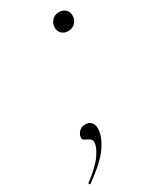

<svg xmlns="http://www.w3.org/2000/svg" viewBox="-230 -573 630 768"><g transform="rotate(-30 84.5 -189.0)"><path d="M184.5 -519Q202 -519 213.2 -508.2Q224.5 -497.5 224.5 -480.5Q224.5 -461.5 212.2 -448Q200 -434.5 178.5 -434.5Q161 -434.5 149.8 -445.2Q138.5 -456 138.5 -473Q138.5 -492 150.8 -505.5Q163 -519 184.5 -519ZM-57 133.5Q2 89 24.2 56Q46.5 23 46.5 3Q46.5 -10 37.2 -15.8Q28 -21.5 18.5 -25.8Q9 -30 9 -38Q9 -52.5 20 -65Q31 -77.5 51 -77.5Q65.5 -77.5 76 -68Q86.5 -58.5 86.5 -38.5Q86.5 -4.5 57.8 39.2Q29 83 -52 140.5Z"/></g></svg>

Font: Newsreader Display ExtraLight
Style: Italic
Weight: 275
Italic angle: -17°
Designer: Hugues Gentile
Foundry: Production Type
Version: Version 1.001